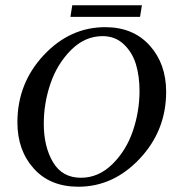

<svg xmlns="http://www.w3.org/2000/svg" viewBox="-20 -698 684 728"><path d="M254 -678H518L511 -634H247ZM146 -229Q146 -142 181 -83Q216 -24 287 -24Q354 -24 406.5 -76Q459 -128 484 -202Q509 -276 509 -353Q509 -409 495.5 -454Q482 -499 449.5 -530Q417 -561 369 -561Q302 -561 249.5 -508.5Q197 -456 171.5 -381.5Q146 -307 146 -229ZM379 -595Q485 -595 547.5 -525.5Q610 -456 610 -350Q610 -203 510 -96.5Q410 10 277 10Q170 10 108 -59Q46 -128 46 -234Q46 -382 145.5 -488.5Q245 -595 379 -595Z"/></svg>

Font: Judson
Style: Italic
Weight: 400
Italic angle: -9.5°
Version: Version 20110429